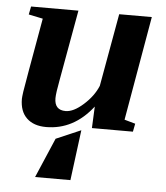

<svg xmlns="http://www.w3.org/2000/svg" viewBox="-50 -504 656 761"><g transform="rotate(5 278.0 -123.0)"><path d="M170.9 -105.5Q170.9 -58.1 215.3 -58.1Q246.6 -58.1 285.6 -93Q324.7 -127.9 341.8 -169.4L393.6 -459H523.4L451.2 -44.4L494.6 -32.2L488.3 0H325.2L329.1 -85.9Q253.4 11.7 143.6 11.7Q94.2 11.7 66.4 -14.9Q38.6 -41.5 38.6 -91.3Q38.6 -97.7 41.7 -120.4Q44.9 -143.1 93.3 -415L36.6 -426.8L43 -459H231.4L181.6 -181.6Q170.9 -125.5 170.9 -105.5ZM284.2 12.2 258.3 212.9H117.7L185.5 54.7Z"/></g></svg>

Font: Liberation Serif
Style: Bold Italic
Weight: 700
Italic angle: -16.333°
Designer: Steve Matteson
Foundry: Ascender Corporation
Version: Version 2.1.5